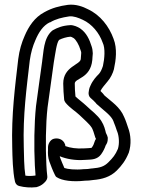

<svg xmlns="http://www.w3.org/2000/svg" viewBox="-20 -800 616 832"><path d="M33 -163C34 -120 35 -57 45 -13C47 -4 54 4 63 6C86 12 112 14 138 11C139 11 140 10 141 10C163 4 176 -12 179 -16C183 -21 186 -29 185 -36C183 -48 182 -69 181 -85C177 -162 178 -263 186 -334C194 -396 205 -466 213 -529C220 -569 225 -614 236 -627C249 -634 270 -640 285 -641C287 -641 291 -640 299 -635C309 -628 322 -607 329 -583C329 -582 330 -581 330 -580C331 -577 332 -575 332 -571C331 -562 331 -552 330 -544C328 -519 254 -512 254 -438C254 -414 256 -392 258 -369C258 -365 261 -359 264 -355C283 -332 306 -319 324 -302C345 -281 366 -265 378 -246C382 -239 388 -222 392 -207C393 -204 394 -201 396 -198C394 -196 392 -192 391 -189C387 -177 385 -170 378 -161C376 -159 379 -159 363 -158C356 -158 347 -157 344 -157H342C313 -155 284 -159 263 -167C263 -169 263 -172 262 -174C254 -198 229 -204 211 -198C199 -194 188 -178 188 -161V-149C187 -135 188 -116 194 -100C201 -81 208 -62 218 -42C220 -38 222 -34 226 -32C249 -17 295 -11 348 -17C359 -17 372 -18 384 -20C422 -23 458 -33 486 -61C507 -82 524 -104 537 -136C537 -136 538 -137 538 -138C550 -175 547 -216 535 -247C531 -259 525 -278 518 -293C500 -337 462 -360 433 -386C429 -391 423 -399 416 -405C416 -406 415 -406 416 -407C422 -419 433 -431 446 -447C459 -462 469 -482 474 -501V-502C482 -538 489 -589 472 -632C453 -685 415 -735 361 -760C340 -771 309 -783 274 -779C238 -774 206 -766 172 -747C130 -725 104 -685 87 -645C74 -616 64 -583 59 -544C45 -422 29 -304 33 -163ZM83 -165C79 -302 95 -416 109 -538C114 -573 122 -600 133 -625C148 -661 167 -689 195 -703H197C222 -718 248 -724 280 -729C299 -731 320 -723 339 -714C378 -696 410 -658 425 -615C437 -591 433 -545 426 -514C421 -499 416 -488 409 -480C397 -468 382 -452 372 -429C365 -416 365 -403 364 -399C363 -391 366 -381 372 -376C381 -368 390 -360 395 -354C396 -353 397 -351 398 -350C432 -319 462 -300 472 -274V-273C477 -262 483 -244 487 -232C487 -231 488 -230 488 -230C496 -209 498 -178 491 -155C480 -129 469 -116 450 -97C432 -79 415 -73 379 -70H377C366 -68 355 -67 346 -67H343C306 -63 273 -67 259 -72C252 -88 246 -102 240 -118C240 -119 239 -121 239 -123C267 -111 307 -104 345 -107C354 -107 359 -108 364 -108H366C377 -109 402 -109 418 -131C428 -145 434 -158 438 -170C444 -179 447 -186 447 -199V-204C446 -210 443 -216 439 -224C435 -240 432 -255 419 -276C403 -302 374 -322 358 -338C338 -357 319 -370 307 -382C305 -403 304 -420 304 -438C304 -462 372 -459 380 -540C381 -551 381 -560 382 -567V-570C382 -578 380 -591 377 -599C368 -628 355 -658 327 -677C318 -683 299 -692 284 -691C250 -689 229 -680 209 -669C208 -668 206 -667 205 -666C168 -634 169 -572 163 -537V-536C155 -474 144 -404 136 -340C128 -263 127 -164 131 -83C132 -71 133 -52 134 -40C133 -39 131 -39 130 -39C115 -37 102 -37 90 -39C84 -76 84 -128 83 -165Z"/></svg>

Font: Hussar Pisanka
Style: Out
Weight: 400
Designer: Robert Jablonski
Foundry: Cannot Into Space Fonts
Version: Version 1.070